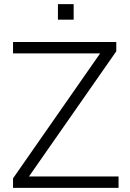

<svg xmlns="http://www.w3.org/2000/svg" viewBox="-20 -908 630 928"><path d="M43 0H553V-55H120L542 -660V-705H43V-650H464L43 -46ZM260 -813H336V-888H260Z"/></svg>

Font: Poppy and Pepper Light
Style: Regular
Weight: 300
Designer: Thy Ha
Foundry: Thy Ha
Version: Version 0.001;Glyphs 3.2 (3227)